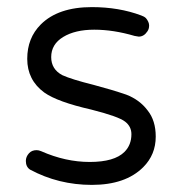

<svg xmlns="http://www.w3.org/2000/svg" viewBox="-20 -519 509 540"><path d="M390.6 -467.8Q385.7 -472.7 377 -475.6Q314.5 -499 238.3 -499Q143.6 -499 94.7 -450.2Q56.6 -412.1 56.6 -353.5Q56.6 -293.9 104.5 -258.8Q141.6 -232.4 236.3 -210.9Q236.3 -210.9 236.3 -210.9Q313.5 -191.4 332 -176.8Q349.6 -163.1 349.6 -141.6Q349.6 -111.3 330.1 -91.8Q301.8 -63.5 232.4 -63.5Q164.1 -63.5 95.7 -93.8Q88.9 -96.7 83 -96.7Q69.3 -96.7 61.5 -87.9Q52.7 -78.1 52.7 -66.4Q52.7 -49.8 64.5 -42Q144.5 1 238.3 1Q333 1 382.8 -48.8Q418 -84 418 -134.8Q418 -179.7 395.5 -208Q373 -238.3 335 -252.9Q294.9 -266.6 243.2 -280.3Q180.7 -295.9 155.3 -307.6Q124 -324.2 124 -358.4Q124 -394.5 157.7 -415Q191.4 -435.5 245.1 -435.5Q298.8 -435.5 358.4 -418L370.1 -416Q384.8 -416 394.5 -430.7Q399.4 -437.5 399.4 -447.3Q399.4 -457 390.6 -467.8Z"/></svg>

Font: FakePearl
Style: ExtraLight
Weight: 300
Version: Version 1.2